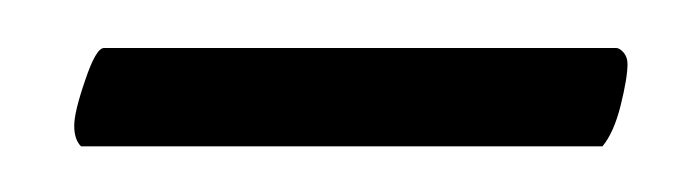

<svg xmlns="http://www.w3.org/2000/svg" viewBox="-20 -541 295 82"><path d="M237.3 -478.5H14.6Q11.7 -481.4 11.7 -487.3Q11.7 -493.2 16.4 -506.8Q21 -520.5 24.4 -520.5H243.2Q244.6 -520.5 246.3 -518.6Q248 -516.6 248 -513.7Q248 -507.8 245.1 -496.1Q242.2 -484.4 237.3 -478.5Z"/></svg>

Font: Crimson
Style: BoldItalic
Weight: 700
Italic angle: -11°
Version: Version 0.8